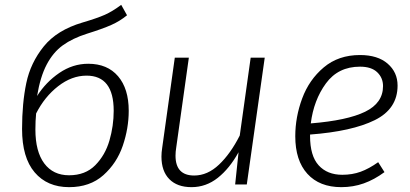

<svg xmlns="http://www.w3.org/2000/svg" viewBox="-20 -761 1692 792"><path d="M511 -304Q511 -232 486.5 -160Q462 -88 406.5 -38.5Q351 11 265 11Q175 11 123 -50Q71 -111 71 -229Q71 -335 88.5 -418.5Q106 -502 160.5 -569.5Q215 -637 320 -668Q381 -686 412.5 -700Q444 -714 480 -741L504 -698Q475 -674 439 -658Q403 -642 339 -622Q279 -603 239 -574Q199 -545 172.5 -494.5Q146 -444 133 -365Q169 -422 224.5 -460Q280 -498 344 -498Q423 -498 467 -446.5Q511 -395 511 -304ZM449 -304Q449 -449 337 -449Q276 -449 220 -405.5Q164 -362 129 -293Q126 -263 126 -227Q126 -136 162.5 -87Q199 -38 265 -38Q332 -38 373 -79.5Q414 -121 431.5 -181.5Q449 -242 449 -304Z M646 -115Q646 -132 649 -151L701 -523H759L707 -153Q704 -135 704 -119Q704 -37 781 -37Q836 -37 883.5 -82Q931 -127 969 -202L1014 -523H1072L998 0H950L964 -133Q927 -66 878.5 -27.5Q830 11 770 11Q711 11 678.5 -22Q646 -55 646 -115Z M1259 -206V-200Q1259 -118 1294.5 -79Q1330 -40 1392 -40Q1433 -40 1467.5 -52.5Q1502 -65 1540 -92L1566 -51Q1524 -20 1480.5 -4.5Q1437 11 1388 11Q1298 11 1248 -44Q1198 -99 1198 -199Q1198 -278 1226.5 -355Q1255 -432 1315.5 -483Q1376 -534 1465 -534Q1538 -534 1579 -498.5Q1620 -463 1620 -408Q1620 -312 1526 -265.5Q1432 -219 1259 -206ZM1262 -252Q1412 -264 1486 -300Q1560 -336 1560 -406Q1560 -440 1536 -463Q1512 -486 1465 -486Q1375 -486 1324.5 -417Q1274 -348 1262 -252Z"/></svg>

Font: FiraGO Light
Style: Italic
Weight: 300
Italic angle: -8°
Designer: bBox Type GmbH
Foundry: bBox Type GmbH
Version: Version 1.001